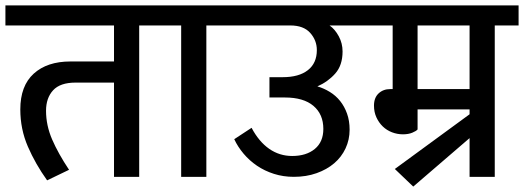

<svg xmlns="http://www.w3.org/2000/svg" viewBox="-30 -653 1935 709"><path d="M249 -348Q192 -348 166 -319.5Q140 -291 140 -244Q140 -190 162.5 -138Q185 -86 225 -26L144 13Q101 -47 73 -111.5Q45 -176 45 -249Q45 -336 94.5 -381Q144 -426 230 -426H391V-559H-10V-633H572V-559H484V0H391V-348Z M639 -559H552V-633H820V-559H732V0H639Z M1142 -334Q1166 -327 1188 -313.5Q1210 -300 1226 -280Q1242 -260 1251.5 -233.5Q1261 -207 1261 -174Q1261 -137 1246 -105Q1231 -73 1204 -50Q1177 -27 1139 -13.5Q1101 0 1055 0Q1016 0 981.5 -11Q947 -22 919 -41Q891 -60 869.5 -85.5Q848 -111 835 -139L899 -181Q926 -130 964 -103.5Q1002 -77 1049 -77Q1101 -77 1132.5 -103Q1164 -129 1164 -177Q1164 -231 1127.5 -262Q1091 -293 1022 -293H965V-368H1014Q1074 -368 1107 -394Q1140 -420 1140 -468Q1140 -504 1115.5 -531.5Q1091 -559 1042 -559H800V-633H1326V-559H1187Q1207 -545 1221 -519Q1235 -493 1235 -463Q1235 -412 1208 -381.5Q1181 -351 1142 -334Z M1512 -175Q1507 -169 1492.5 -163Q1478 -157 1458 -157Q1437 -157 1417.5 -164.5Q1398 -172 1383.5 -186Q1369 -200 1360 -219.5Q1351 -239 1351 -263Q1351 -292 1368 -308Q1385 -324 1411 -324H1420V-559H1306V-633H1885V-559H1797V0H1704V-143L1496 36L1428 -29L1704 -231V-249H1512ZM1512 -559V-324H1704V-559Z"/></svg>

Font: Mukta Medium
Style: Regular
Weight: 500
Designer: Girish Dalvi and Yashodeep Gholap
Foundry: Ek Type
Version: Version 2.538;PS 1.002;hotconv 16.6.51;makeotf.lib2.5.65220;